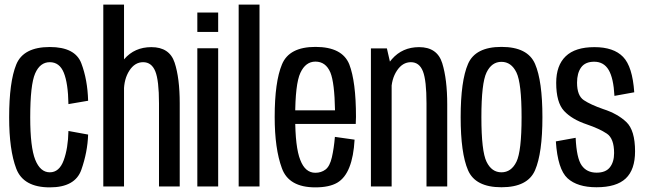

<svg xmlns="http://www.w3.org/2000/svg" viewBox="-20 -805 2794 829"><path d="M195 4Q304.5 4 331.2 -72Q358 -148 360.5 -224L275.5 -239.5Q274 -164.5 255 -112.8Q236 -61 195 -61Q154 -61 132.2 -115.2Q110.5 -169.5 110.5 -298Q110.5 -439.5 131.8 -488Q153 -536.5 195 -536.5Q237 -536.5 255.5 -491Q274 -445.5 275.5 -355.5L360.5 -370Q358 -461 331.2 -531.5Q304.5 -602 195 -602Q81 -602 50.2 -526.5Q19.5 -451 19.5 -298Q19.5 -157.5 50.2 -76.8Q81 4 195 4Z M426 0H515.5V-785H426ZM666.5 0H756V-359Q756 -467.5 734 -534.5Q712 -601.5 633.5 -601.5Q561 -601.5 516.2 -549.5Q471.5 -497.5 471.5 -431.5L515 -410.5Q515 -463.5 538.5 -500Q562 -536.5 598 -536.5Q634.5 -536.5 650.5 -497.2Q666.5 -458 666.5 -358.5Z M832 0H922V-596.5H832ZM832 -751V-667H922V-751Z M1010.5 0H1100.5V-785H1010.5Z M1341.5 4V-59Q1297.5 -59 1276.5 -114.5Q1254.5 -169 1254.5 -300Q1254.5 -442.5 1277 -490.5Q1299.5 -539 1342 -539Q1386.5 -539 1406.5 -492Q1424.5 -447.5 1426.5 -328.5H1245V-270H1516Q1517 -285 1517 -300.5Q1517 -452.5 1488 -527.5Q1457.5 -602.5 1342 -602.5Q1228.5 -602.5 1197.5 -527Q1166 -451.5 1166 -300Q1166 -163 1197 -79Q1226.5 4 1341.5 4ZM1341.5 -59V4Q1401.5 4 1436 -16Q1470 -36 1488.5 -83Q1507 -129.5 1511 -202L1426 -214Q1422 -165.5 1413 -126Q1404 -87 1385.5 -73Q1367 -59 1341.5 -59Z M1581.5 0H1671V-506.5L1650.5 -596H1581.5ZM1821.5 0H1911V-354.5Q1911 -462.5 1889.5 -532Q1868 -601.5 1789.5 -601.5Q1717.5 -601.5 1672 -549.5Q1626.5 -497.5 1626.5 -431.5L1669.5 -410.5Q1669.5 -463.5 1693.8 -500Q1718 -536.5 1754 -536.5Q1790.5 -536.5 1806 -497.2Q1821.5 -458 1821.5 -358.5Z M2145 3.5Q2258.5 3.5 2290.2 -70Q2322 -143.5 2322 -299Q2322 -455.5 2290.2 -529Q2258.5 -602.5 2145 -602.5Q2032.5 -602.5 2000.8 -529Q1969 -455.5 1969 -299Q1969 -143.5 2000.8 -70Q2032.5 3.5 2145 3.5ZM2145 -61Q2103 -61 2080.8 -106.5Q2058.5 -152 2058.5 -299Q2058.5 -446.5 2080.8 -492.2Q2103 -538 2145 -538Q2187.5 -538 2209.8 -492.2Q2232 -446.5 2232 -299Q2232 -152 2209.8 -106.5Q2187.5 -61 2145 -61Z M2555.5 3.5Q2641.5 3.5 2681.8 -34.5Q2722 -72.5 2722 -151.5Q2722 -242.5 2684.2 -278.2Q2646.5 -314 2584.5 -334Q2530 -353 2500.8 -372.5Q2471.5 -392 2471.5 -448Q2471.5 -489.5 2489.2 -514Q2507 -538.5 2545.5 -538.5Q2587 -538.5 2608 -503Q2629 -467.5 2633 -391L2718.5 -406.5Q2711 -517.5 2670.2 -559.5Q2629.5 -601.5 2546.5 -601.5Q2463.5 -601.5 2422.5 -562Q2381.5 -522.5 2381.5 -447.5Q2381.5 -362.5 2415.5 -326Q2449.5 -289.5 2513.5 -268Q2569 -249 2600.2 -228Q2631.5 -207 2631.5 -144Q2631.5 -106 2613.5 -82.8Q2595.5 -59.5 2556 -59.5Q2513.5 -59.5 2491.5 -90.8Q2469.5 -122 2465.5 -210L2380 -194.5Q2388 -74 2430.5 -35.2Q2473 3.5 2555.5 3.5Z"/></svg>

Font: Anybody Condensed
Style: Regular
Weight: 400
Width: 3
Designer: Tyler Finck
Foundry: Etcetera Type Company
Version: Version 1.113;gftools[0.9.25]